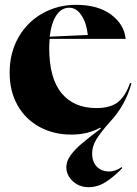

<svg xmlns="http://www.w3.org/2000/svg" viewBox="-20 -543 566 796"><path d="M255 150Q255 125 273 100.5Q291 76 318 53Q345 30 398 -10L396 -14Q344 15 276 15Q202 15 143.5 -17Q85 -49 52.5 -107Q20 -165 20 -241Q20 -325 57 -389Q94 -453 157 -488Q220 -523 295 -523Q386 -523 440.5 -482.5Q495 -442 501 -382H186Q184 -358 184 -344Q184 -219 235 -157Q286 -95 379 -95Q439 -95 470 -120.5Q501 -146 519 -199L525 -197Q500 -107 438 -40Q396 7 379 35.5Q362 64 362 93Q362 128 381.5 148Q401 168 433 168Q458 168 486 149V155Q452 190 418.5 211.5Q385 233 348 233Q308 233 281.5 208Q255 183 255 150ZM344 -398Q339 -447 318 -479Q297 -511 267 -511Q235 -511 214 -480Q193 -449 186 -391Z"/></svg>

Font: Nyght Serif Bold
Style: Regular
Weight: 700
Designer: Maksym Kobuzan
Version: Version 0.410